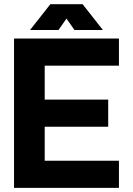

<svg xmlns="http://www.w3.org/2000/svg" viewBox="-20 -909 643 929"><path d="M503.5 -427H196.3V-591.4H555.5V-722.7H47.9V0H555.5V-131.2H196.3V-295.7H503.5ZM340.4 -763.7H478L379.7 -888.7H252.9ZM262.9 -763.7 350.4 -888.7H223.6L125.3 -763.7Z"/></svg>

Font: Giphurs SC
Style: Regular
Weight: 400
Version: Version 0.920